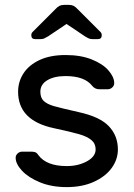

<svg xmlns="http://www.w3.org/2000/svg" viewBox="-20 -755 546 785"><path d="M44 0ZM54 -380Q54 -421 76 -455Q98 -489 141.5 -509.5Q185 -530 248 -530Q310 -530 355 -512Q400 -494 423.5 -467Q447 -440 447 -415Q447 -405 439 -397.5Q431 -390 420 -390H387Q368 -390 357 -404Q326 -444 248 -444Q202 -444 173.5 -427Q145 -410 145 -380Q145 -355 159 -342Q173 -329 201 -321Q229 -313 300 -297Q388 -278 425 -239Q462 -200 462 -144Q462 -103 436.5 -68Q411 -33 363.5 -11.5Q316 10 253 10Q191 10 143.5 -9.5Q96 -29 70 -57Q44 -85 44 -110Q44 -120 52 -127.5Q60 -135 71 -135H107Q116 -135 123 -133Q130 -131 136 -122Q169 -76 253 -76Q300 -76 335.5 -95.5Q371 -115 371 -144Q371 -168 353.5 -182.5Q336 -197 303 -206.5Q270 -216 200 -231Q54 -262 54 -380ZM299 -716 391 -624Q396 -619 396 -611Q396 -595 380 -595H359Q350 -595 344 -597.5Q338 -600 328 -606L252 -657L176 -606Q166 -600 160 -597.5Q154 -595 145 -595H124Q108 -595 108 -611Q108 -619 113 -624L205 -716Q215 -727 223 -731Q231 -735 242 -735H262Q273 -735 281 -731Q289 -727 299 -716Z"/></svg>

Font: Hezaedrus
Style: Regular
Weight: 400
Designer: Hubert & Fischer
Foundry: Hubert & Fischer
Version: Version 1.10;September 3, 2019;FontCreator 11.5.0.2425 64-bi